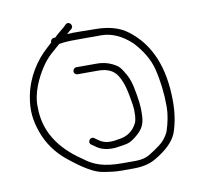

<svg xmlns="http://www.w3.org/2000/svg" viewBox="-74 -775 843 807"><g transform="rotate(-10 347.0 -372.0)"><path d="M215.4 -617C206 -609 193.3 -597.8 177.3 -583.4C161.2 -568.9 146.7 -551.8 133.8 -531.9C109.6 -494.7 76.9 -430.9 80.4 -369C80.4 -271.7 129.4 -190.3 227.4 -125C268 -92.9 310.6 -77 388.4 -77H446C470.5 -77 490.5 -81.7 506 -91C521.6 -100.3 538 -111.4 555.1 -124.3C572.3 -137.2 585.7 -154.1 595.4 -175C608 -213 614.4 -247.7 614.4 -279C614.4 -336.3 607.9 -390.6 595.1 -442.1C584.6 -483.8 560.7 -524.8 523.4 -565C482.4 -603 439.8 -622 395.4 -622H318.4C280.3 -622 246.8 -622.7 215.4 -617ZM196.4 -646H203.4C210 -652.7 217 -659 224.4 -665L246.4 -683L256.4 -693C271.1 -706.4 291 -683.3 276.4 -670L265.4 -661C262.7 -658.3 259.4 -655.3 255.4 -652C282.9 -654.5 342.7 -652 375.9 -652C432 -652 478.3 -639.1 512.4 -613C600.4 -547 644.4 -441.4 644.4 -296.1C644.4 -247.7 637.4 -203.7 623.4 -164C610 -129.7 577.4 -97.7 525.4 -68C500.9 -54 469.9 -47 432.4 -47H378C357.1 -47 330.5 -50 298.2 -56C265.9 -62 220.8 -88.6 162.7 -135.9C118 -172.2 86.5 -216.3 68.2 -268.1C50 -319.3 44.6 -363.9 55.9 -423C70.9 -501.5 113.5 -565.4 161.4 -608.5C171.4 -617.5 178.7 -624.3 183.4 -629C181.9 -637.6 189.2 -644.8 196.4 -646ZM269.4 -508H357.4C387.1 -508 414.4 -499.8 439.4 -483.5C448 -477.8 456.4 -468 464.4 -454C477.9 -433.7 487.2 -411.4 492.4 -387C503.5 -334.1 508.2 -295.1 506.4 -270C506.4 -230.9 498.4 -208.4 472.4 -185C453.2 -167.7 437.2 -157.6 424.5 -154.6C401.6 -149.1 393.6 -149.5 372.4 -146C336.7 -143.3 308.1 -150.9 286.4 -169L274.4 -177C258.4 -189 276.4 -213 292.4 -201L303.4 -193C326.2 -176.4 346.7 -170.1 391.4 -179C428.1 -183.1 454.6 -201.4 470.9 -234C478.4 -249 479.4 -287.6 475.5 -311.4C466.8 -363.5 460.5 -405.2 437.9 -440.7C422.2 -465.6 395.3 -478 357.4 -478H269.4C261.2 -478 254.4 -484.1 254.4 -492.5C254.4 -500.8 261.2 -508 269.4 -508Z"/></g></svg>

Font: MewTooHand
Style: Reversed
Weight: 400
Designer: Mew Too, Robert Jablonski
Version: Version 0.77